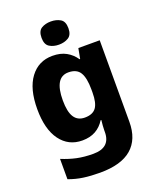

<svg xmlns="http://www.w3.org/2000/svg" viewBox="-179 -871 995 1216"><g transform="rotate(-20 319.0 -263.5)"><path d="M249 -559Q303 -559 341 -538Q379 -517 404 -480H408L421 -549H565V1Q565 118 494.5 179Q424 240 282 240Q220 240 170 233Q120 226 72 208V71Q123 92 172 102.5Q221 113 282 113Q397 113 397 8V-3Q397 -17 398.5 -35.5Q400 -54 402 -71H397Q373 -32 335.5 -11Q298 10 246 10Q153 10 98.5 -64Q44 -138 44 -274Q44 -411 99.5 -485Q155 -559 249 -559ZM308 -426Q215 -426 215 -271Q215 -194 238.5 -157.5Q262 -121 310 -121Q363 -121 386 -152Q409 -183 409 -254V-275Q409 -352 386.5 -389Q364 -426 308 -426ZM314 -767Q351 -767 378 -751Q405 -735 405 -689Q405 -644 378 -627.5Q351 -611 314 -611Q277 -611 250.5 -627.5Q224 -644 224 -689Q224 -735 250.5 -751Q277 -767 314 -767Z"/></g></svg>

Font: Noto Sans ExtraBold
Style: Regular
Weight: 800
Designer: Monotype Design Team
Foundry: Monotype Imaging Inc.
Version: Version 2.007